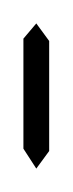

<svg xmlns="http://www.w3.org/2000/svg" viewBox="16 -93 62 164"><g transform="rotate(-90 47.0 -11.0)"><path d="M0 0 -15 -11 2 -22H96L109 -11L94 0Z"/></g></svg>

Font: FiraGO Thin
Style: Regular
Weight: 100
Designer: bBox Type
Foundry: bBox Type GmbH
Version: Version 1.001;PS 001.001;hotconv 1.0.88;makeotf.lib2.5.64775